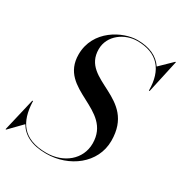

<svg xmlns="http://www.w3.org/2000/svg" viewBox="-201 -889 973 1032"><g transform="rotate(30 285.5 -372.5)"><path d="M-17 10 57.5 -66.5C87 -16.5 141 15 233 15C374.5 15 503 -80 503 -220C503 -490 197.5 -418.5 197.5 -613C197.5 -700 279.5 -755 355.5 -755C481 -755 542.5 -682.5 542.5 -555H547L592 -760H588L514 -688C482.5 -735 429.5 -760 355 -760C263.5 -760 118 -685 118 -535C118 -315 423 -371 423 -157C423 -58 338 10.5 232 10.5C83 10.5 37 -73 31.5 -187.5V-195H27L-21 10Z"/></g></svg>

Font: Bodoni* 36pt
Style: Italic
Weight: 400
Italic angle: -13°
Version: Version 2.3